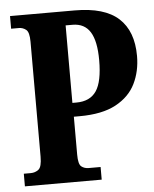

<svg xmlns="http://www.w3.org/2000/svg" viewBox="-52 -758 644 802"><g transform="rotate(-5 270.0 -357.0)"><path d="M20 0V-53H49Q68 -53 82 -64Q96 -75 96 -118V-600Q96 -640 82.5 -650.5Q69 -661 53 -661H20V-714H291Q416 -714 475 -660Q534 -606 534 -502Q534 -438 508.5 -386Q483 -334 425.5 -303Q368 -272 273 -272H249V-113Q249 -73 261.5 -63Q274 -53 292 -53H342V0ZM265 -330Q322 -330 348.5 -369Q375 -408 375 -498Q375 -578 351 -616.5Q327 -655 277 -655H248V-330Z"/></g></svg>

Font: Noto Serif Ethiopic ExtraCondensed ExtraBold
Style: Regular
Weight: 800
Width: 2
Designer: Monotype Design Team
Foundry: Monotype Imaging Inc.
Version: Version 2.102; ttfautohint (v1.8.4.7-5d5b)